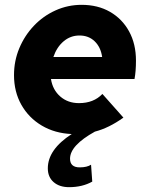

<svg xmlns="http://www.w3.org/2000/svg" viewBox="-20 -544 623 795"><path d="M266 231Q226 231 202 210Q178 189 178 153Q178 75 277 11Q207 8 153 -24Q99 -56 68.5 -110Q38 -164 38 -233Q38 -292 60 -344.5Q82 -397 120.5 -437.5Q159 -478 210 -501Q261 -524 318 -524Q385 -524 435.5 -495Q486 -466 514.5 -414Q543 -362 543 -293Q543 -249 537 -217H191Q198 -172 229.5 -144.5Q261 -117 307 -117Q368 -117 404 -155L491 -57Q431 -14 373 1Q270 58 270 113Q270 149 310 149Q340 149 357 138L362 208Q321 231 266 231ZM309 -397Q272 -397 243.5 -373Q215 -349 201 -308H403Q397 -349 372 -373Q347 -397 309 -397Z"/></svg>

Font: Red Hat Text
Style: Bold Italic
Weight: 700
Italic angle: -12°
Designer: Pentagram, MCKL
Foundry: Pentagram, MCKL
Version: Version 1.023; ttfautohint (v1.8.3)